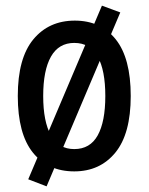

<svg xmlns="http://www.w3.org/2000/svg" viewBox="-20 -597 526 680"><path d="M43 -257Q43 -391 98 -457.5Q153 -524 245 -524Q337 -524 390 -457.5Q443 -391 443 -257Q443 -123 388.5 -56.5Q334 10 243 10Q150 10 96.5 -56.5Q43 -123 43 -257ZM133 -257Q133 -166 160.5 -117.5Q188 -69 243 -69Q299 -69 326 -117.5Q353 -166 353 -257Q353 -348 326 -396.5Q299 -445 243 -445Q188 -445 160.5 -396.5Q133 -348 133 -257ZM341 -577 406 -553 145 63 80 38Z"/></svg>

Font: Radio Canada Condensed
Style: Regular
Weight: 400
Width: 3
Designer: Charles Daoud, Etienne Aubert Bonn, Alexandre Saumier Demers, Jacques Le Bailly
Foundry: Radio-Canada
Version: Version 2.104; ttfautohint (v1.8.4.7-5d5b);gftools[0.9.28.de